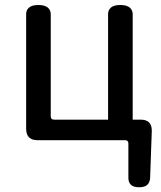

<svg xmlns="http://www.w3.org/2000/svg" viewBox="-20 -539 658 785"><path d="M593.8 188.5Q592.8 206.1 582.5 216.3Q572.3 226.6 548.8 226.6Q525.4 226.6 515.1 216.3Q504.9 206.1 504.9 188.5V47.9Q504.9 41 501.5 37.6Q498 34.2 491.2 34.2H133.8Q110.4 34.2 98.6 22.5Q86.9 10.7 86.9 -12.7V-480.5Q86.9 -497.1 96.7 -505.9Q108.4 -518.6 136.7 -518.6Q165 -518.6 177.7 -505.9Q187.5 -496.1 187.5 -480.5V-63.5Q187.5 -56.6 190.9 -53.2Q194.3 -49.8 202.1 -49.8H421.9V-480.5Q421.9 -497.1 431.6 -505.9Q443.4 -518.6 471.7 -518.6Q500 -518.6 512.7 -505.9Q522.5 -496.1 522.5 -480.5V-49.8H555.7Q578.1 -49.8 589.4 -38.6Q600.6 -27.3 600.6 -4.9Q600.6 -3.9 593.8 188.5Z"/></svg>

Font: TaiwanPearl
Style: Regular
Weight: 400
Version: Version 2.102